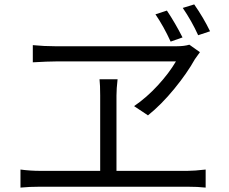

<svg xmlns="http://www.w3.org/2000/svg" viewBox="-20 -867 1040 872"><path d="M809 -697 755 -678Q724 -746 686 -802L738 -819Q776 -762 809 -697ZM934 -725 880 -707Q851 -771 810 -831L862 -847Q904 -787 934 -725ZM865 -598Q830 -535 771.5 -463.5Q713 -392 652 -343L589 -385Q646 -424 697 -479.5Q748 -535 779 -588H233Q199 -588 129 -584V-662Q181 -657 229 -657H784Q816 -657 840 -664L888 -630Q867 -601 865 -598ZM162 -91H435V-434Q435 -481 432 -507H514Q509 -464 509 -433V-91H831Q862 -91 914 -97V-15Q878 -19 831 -19H162Q114 -19 73 -15V-97Q118 -91 162 -91Z"/></svg>

Font: Sinter Normal
Style: Regular
Weight: 350
Foundry: Adobe & rsms
Version: Version 1.000